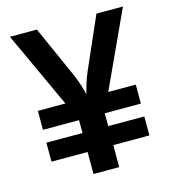

<svg xmlns="http://www.w3.org/2000/svg" viewBox="-109 -820 817 909"><g transform="rotate(-15 300.0 -365.0)"><path d="M60 -108V-201H237V-264H60V-357H195L23 -730H155L268 -477Q281 -447 290 -418Q299 -389 302 -373Q306 -389 314.5 -418Q323 -447 336 -477L447 -730H577L405 -357H540V-264H363V-201H540V-108H363V0H237V-108Z"/></g></svg>

Font: Pitagon Sans Mono
Style: Bold
Weight: 700
Monospace: yes
Designer: Travis Tran
Foundry: Pitagon
Version: Version 1.001; ttfautohint (v1.8.4.7-5d5b);gftools[0.9.26]